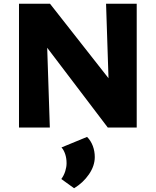

<svg xmlns="http://www.w3.org/2000/svg" viewBox="-20 -678 828 1021"><path d="M707 -658V0H553L231 -424L245 0H81V-658H246L557 -262L544 -658ZM306 274Q320 255 327 232.5Q334 210 334 190Q334 163 326.5 141Q319 119 307 106L443 50Q463 70 473.5 98Q484 126 484 157Q484 204 453 249Q422 294 374 323Z"/></svg>

Font: Ysabeau Heavy
Style: Regular
Weight: 800
Designer: Christian Thalmann (Catharsis Fonts)
Version: Version 0.003